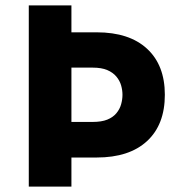

<svg xmlns="http://www.w3.org/2000/svg" viewBox="-20 -687 681 707"><path d="M86 0V-667H243V-568H336Q456 -568 521.5 -507.5Q587 -447 587 -338Q587 -228 521.5 -167.5Q456 -107 336 -107H243V0ZM243 -238H321Q354 -238 375 -246.5Q396 -255 408.5 -270Q421 -285 426 -303Q431 -321 431 -338Q431 -355 426 -372.5Q421 -390 408.5 -405Q396 -420 375 -429Q354 -438 321 -438H243Z"/></svg>

Font: Maven Pro ExtraBold
Style: Regular
Weight: 800
Designer: Joe Prince
Foundry: Joe Prince
Version: Version 2.100